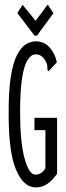

<svg xmlns="http://www.w3.org/2000/svg" viewBox="-20 -811 290 841"><path d="M138 10Q83 10 50.5 -67Q18 -144 18 -304Q17 -408 27 -472.5Q37 -537 55 -571Q73 -605 94.5 -617.5Q116 -630 137 -630Q173 -630 197 -603.5Q221 -577 229 -538L200 -507L193 -499L188 -504Q187 -513 187 -522Q187 -531 179 -545Q163 -573 136 -573Q117 -573 101.5 -549.5Q86 -526 77 -470.5Q68 -415 68 -319Q68 -189 87.5 -117.5Q107 -46 135 -46Q147 -46 158.5 -52.5Q170 -59 179 -74V-241H131V-295H230V-50Q208 -18 185 -4Q162 10 138 10ZM189 -791 214 -753 142 -655H131L56 -754L79 -790L136 -720Z"/></svg>

Font: Inconsolata UltraCondensed
Style: Regular
Weight: 400
Width: 1
Monospace: yes
Designer: Raph Levien, Cyreal, Brenton Simpson
Foundry: Raph Levien, Cyreal, Google
Version: Version 3.000; ttfautohint (v1.8.2.53-6de2)